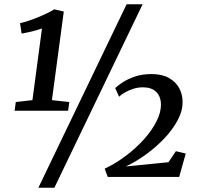

<svg xmlns="http://www.w3.org/2000/svg" viewBox="-20 -835 934 906"><path d="M54.5 -353.5 133 -362.5 178 -700.5Q166.5 -696.5 149.8 -691.8Q133 -687 115 -683Q97 -679 82 -676.5L74.5 -725.5Q93 -730 115.5 -737.2Q138 -744.5 160.2 -753.8Q182.5 -763 202.5 -772.8Q222.5 -782.5 236 -791L281 -780.5L225 -362.5L307 -353.5L301.5 -312.5H49ZM577.5 -815H653L236.5 51H161ZM488.5 0 474 -39Q526 -63.5 574 -99.8Q622 -136 659.8 -178.2Q697.5 -220.5 718.8 -263Q740 -305.5 739.5 -342Q739 -380 717 -401.5Q695 -423 654.5 -423Q630 -423 607.5 -415.5Q585 -408 567.8 -397.8Q550.5 -387.5 542 -378.5L523.5 -419.5Q534.5 -430 557.5 -445.5Q580.5 -461 615.2 -473.2Q650 -485.5 695 -485.5Q744.5 -485.5 777.2 -467Q810 -448.5 825.8 -418.8Q841.5 -389 841.5 -354.5Q842 -311.5 818 -267Q794 -222.5 754.8 -181.2Q715.5 -140 668.5 -106Q621.5 -72 574 -49.5L775 -69.5L810 -121.5L856.5 -110.5L825.5 0Z"/></svg>

Font: Merriweather 28pt SemiBold
Style: Italic
Weight: 600
Italic angle: -7.8°
Version: Version 2.101